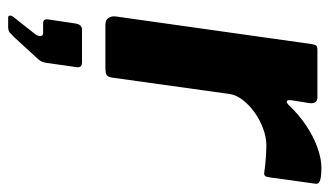

<svg xmlns="http://www.w3.org/2000/svg" viewBox="-192 -388 823 480"><g transform="rotate(90 220.0 -148.5)"><path d="M42.6 0Q30.8 0 25.6 -7.3Q20.5 -14.6 21.5 -25L90.7 -515.6Q92.4 -524.9 94.9 -527.4Q97.5 -530 105.1 -530H224.4Q231.5 -530 235.7 -525.1Q239.8 -520.3 238.1 -508.9L231 -464.3Q230 -454.3 233.7 -453.4Q237.4 -452.6 243.5 -458.7Q267.3 -483.9 294.7 -502.1Q322.1 -520.4 349.7 -530.2Q377.3 -540 399.7 -540Q419.7 -540 430.5 -537Q441.4 -534 439.7 -524.7L424.3 -413.2Q422.9 -402 420.2 -399.2Q417.6 -396.4 412 -397.1Q392.3 -400 373.6 -401.2Q354.8 -402.4 343.5 -402.4Q323.8 -402.4 302.2 -394.4Q280.6 -386.5 261.7 -373.1Q242.9 -359.6 230.3 -343.3Q217.8 -327 215.5 -310.6L174.8 -18.7Q173.1 -6.1 168 -3.1Q163 0 149.4 0H42.6ZM24.4 243.1Q20 243.1 19.5 239Q19 234.9 23.1 229.7L64.7 177.1Q71.7 167.9 70.7 161.8Q69.7 155.7 62.8 155.7H39.1Q32.3 155.7 30.1 152.5Q27.9 149.2 29.6 139.2L39.3 74.6Q42 58.5 54.7 58.5H136Q149.6 58.5 148.6 70.2L137.2 150.5Q135.2 160.9 128 168.6L73.8 227.6Q67.9 233.7 62.8 238.4Q57.7 243.1 48.1 243.1Z"/></g></svg>

Font: Libre Franklin Thin
Style: Italic
Weight: 100
Italic angle: -8°
Designer: Pablo Impallari, Rodrigo Fuenzalida, Nhung Nguyen
Foundry: Impallari Type
Version: Version 3.000